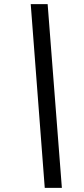

<svg xmlns="http://www.w3.org/2000/svg" viewBox="-20 -760 408 931"><path d="M197 151 129 -740H211L280 151Z"/></svg>

Font: IBM Plex Sans Condensed Medium
Style: Italic
Weight: 500
Width: 3
Italic angle: -11°
Designer: Mike Abbink, Paul van der Laan, Pieter van Rosmalen
Foundry: Bold Monday
Version: Version 1.3